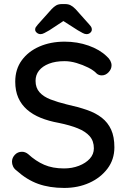

<svg xmlns="http://www.w3.org/2000/svg" viewBox="-20 -915 625 945"><path d="M296 10Q224 10 168 -10Q112 -30 61 -76Q50 -84 44.5 -95.5Q39 -107 39 -119Q39 -138 53 -153Q67 -168 88 -168Q104 -168 118 -157Q156 -122 197.5 -104Q239 -86 295 -86Q335 -86 368.5 -99Q402 -112 422 -134Q442 -156 442 -185Q442 -221 421.5 -244.5Q401 -268 362.5 -283.5Q324 -299 270 -310Q220 -319 180.5 -335Q141 -351 113 -375.5Q85 -400 70 -434Q55 -468 55 -513Q55 -574 87 -618Q119 -662 174 -686Q229 -710 298 -710Q361 -710 416 -690.5Q471 -671 505 -638Q529 -617 529 -593Q529 -575 514.5 -559.5Q500 -544 481 -544Q467 -544 457 -552Q441 -569 414 -582.5Q387 -596 356.5 -605Q326 -614 298 -614Q253 -614 221 -601.5Q189 -589 172 -567.5Q155 -546 155 -517Q155 -483 174.5 -461Q194 -439 229 -425.5Q264 -412 309 -401Q364 -389 407.5 -374Q451 -359 481 -335.5Q511 -312 527 -277Q543 -242 543 -190Q543 -130 509 -85Q475 -40 419.5 -15Q364 10 296 10ZM308 -822 223 -766Q209 -758 198.5 -752.5Q188 -747 180 -747Q169 -747 161 -754Q153 -761 153 -769Q153 -776 156 -781Q159 -786 166 -794L234 -870Q245 -882 256.5 -888.5Q268 -895 285 -895H300Q317 -895 328.5 -888.5Q340 -882 352 -870L419 -795Q427 -786 429.5 -781Q432 -776 432 -769Q432 -761 424.5 -754Q417 -747 406 -747Q397 -747 387 -752.5Q377 -758 363 -766L277 -821Z"/></svg>

Font: Quicksand SemiBold
Style: Regular
Weight: 600
Designer: Andrew Paglinawan
Foundry: Andrew Paglinawan
Version: Version 3.006